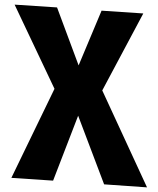

<svg xmlns="http://www.w3.org/2000/svg" viewBox="-20 -787 681 828"><path d="M614 21 429 8 317 -288 209 -8 29 -20 215 -404 43 -767 226 -755 319 -505 418 -741 598 -729 421 -397Z"/></svg>

Font: Xiangcui Wave Sans Xiangcui Wave Sans
Style: Regular
Weight: 800
Width: 3
Version: Version 0.920;March 28, 2024;FontCreator 14.0.0.2814 64-bit